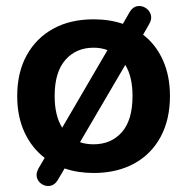

<svg xmlns="http://www.w3.org/2000/svg" viewBox="-20 -563 621 636"><path d="M171 34Q161 50 146.5 52.5Q132 55 119.5 47.5Q107 40 102.5 26Q98 12 108 -6L128 -40Q85 -73 61 -125Q37 -177 37 -245Q37 -323 68.5 -380Q100 -437 156.5 -468Q213 -499 290 -499Q343 -499 387 -484L410 -524Q420 -540 434.5 -542.5Q449 -545 462 -537Q475 -529 479.5 -514.5Q484 -500 474 -483L454 -448Q496 -416 519.5 -364Q543 -312 543 -245Q543 -167 512 -109.5Q481 -52 424 -21Q367 10 290 10Q238 10 194 -5ZM290 -85Q348 -85 383.5 -125Q419 -165 419 -245Q419 -309 395 -348L245 -92Q265 -85 290 -85ZM186 -140 336 -397Q315 -405 290 -405Q232 -405 196.5 -364.5Q161 -324 161 -245Q161 -180 186 -140Z"/></svg>

Font: Chiron GoRound TC SB
Style: Regular
Weight: 500
Designer: Ryoko NISHIZUKA 西塚涼子 (kana, bopomofo & ideographs); Paul D. Hunt (Latin, Greek & Cyrillic); Sandoll Communications 산돌커뮤니
Foundry: Adobe
Version: Version 1.000;hotconv 1.1.1;makeotfexe 2.6.0